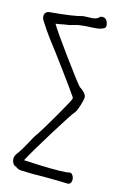

<svg xmlns="http://www.w3.org/2000/svg" viewBox="-89 -808 560 892"><g transform="rotate(10 191.0 -362.5)"><path d="M183 21Q119 17 70 10Q61 9 53 3Q43 -2 51 -2Q40 -2 33.5 -12Q27 -22 27 -35Q27 -41 28 -44Q30 -52 38 -62L47 -72Q55 -80 83 -122Q105 -157 117 -169Q133 -188 191.5 -271Q250 -354 250 -361Q250 -367 246 -372Q225 -409 178.5 -485.5Q132 -562 96 -618Q75 -652 55 -691Q49 -702 49 -713Q49 -723 56 -730Q63 -737 74 -737Q190 -737 232 -746H234Q247 -746 256 -745Q265 -744 275 -744Q293 -744 306 -752Q305 -752 305 -753Q310 -758 320 -758Q332 -758 339 -748Q346 -738 346 -720Q346 -709 330 -705Q317 -701 308 -701H282Q270 -701 260 -702H238Q213 -702 196 -698Q176 -693 162 -693Q150 -693 140 -691Q116 -689 113 -689H111Q125 -658 191 -549Q257 -440 271 -422Q271 -420 282 -412Q304 -392 304 -377Q304 -366 291.5 -336Q279 -306 271 -299Q259 -289 181 -184.5Q103 -80 77 -39Q224 -18 281 -18L294 -19H302Q315 -9 315 10Q315 19 310 26Q305 33 296 33H295Q252 27 183 21Z"/></g></svg>

Font: Amatic SC
Style: Bold
Weight: 700
Designer: Multiple Designers
Foundry: Vernon Adams
Version: Version 2.505